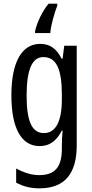

<svg xmlns="http://www.w3.org/2000/svg" viewBox="-20 -786 502 1046"><path d="M292 -755V-766H245C212 -728 181 -663 171 -616V-606H254C256 -643 277 -718 292 -755ZM199 -547C101 -547 42 -452 42 -266C42 -85 98 10 196 10C250 10 288 -18 317 -75H321C318 -43 317 -13 317 9V25C317 129 275 168 193 168C153 168 113 156 68 132V209C107 230 146 240 195 240C337 240 398 155 398 6V-537H330L321 -466H316C287 -523 250 -547 199 -547ZM216 -475C286 -475 317 -412 317 -270V-245C317 -123 283 -61 219 -61C155 -61 125 -123 125 -265C125 -402 153 -475 216 -475Z"/></svg>

Font: Noto Sans Gujarati ExtraCondensed
Style: Regular
Weight: 400
Width: 2
Designer: Jelle Bosma - Monotype Design Team, Universal Thirst
Foundry: Monotype Imaging Inc.
Version: Version 2.106